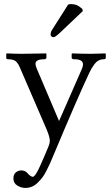

<svg xmlns="http://www.w3.org/2000/svg" viewBox="-20 -693 549 943"><path d="M314.5 -670.4Q320.3 -672.9 329.1 -672.9Q358.4 -672.9 377.9 -654.3Q377.9 -654.3 384.3 -649.4L386.7 -638.7L272 -529.8Q251 -510.3 243.2 -510.3Q237.3 -510.3 232.9 -513.9Q228.5 -517.6 228.5 -522.5Q228.5 -535.2 234.9 -544.9ZM208 -409.7Q208 -406.2 204.6 -404.1Q201.2 -401.9 197.3 -401.9Q154.3 -401.9 154.3 -379.9Q154.3 -371.1 160.2 -356.9L270 -98.6L381.3 -352.5Q387.7 -366.7 387.7 -376.5Q387.7 -401.9 346.2 -401.9H341.8Q338.4 -401.9 335.2 -404.3Q332 -406.7 332 -409.2V-427.7L334 -430.7Q393.1 -428.7 428.2 -428.7L497.1 -430.7L499.5 -428.7V-409.7Q499.5 -401.9 488.8 -401.9Q475.6 -401.9 464.4 -396Q453.1 -390.1 444.1 -378.2Q435.1 -366.2 429.9 -357.2Q424.8 -348.1 418 -334Q362.8 -217.3 240.7 74.2Q231 97.7 224.9 111.1Q218.8 124.5 208 145.8Q197.3 167 187.5 179.4Q177.7 191.9 164.6 204.8Q151.4 217.8 136.2 223.9Q121.1 230 104 230Q84.5 230 65.2 218.5Q45.9 207 45.9 183.1Q45.9 163.1 57.9 153.6Q69.8 144 84.5 144Q103.5 144 115.2 157.7Q130.4 175.3 141.6 175.3Q147 175.3 155.8 162.4Q164.6 149.4 176.5 123Q188.5 96.7 196.3 78.1Q204.1 59.6 217.3 28.3Q224.6 11.7 224.6 -2.9Q224.6 -20.5 208 -59.6L81.5 -352.5Q69.8 -381.8 57.9 -391.8Q45.9 -401.9 20.5 -401.9Q10.7 -401.9 10.7 -409.2V-428.7L13.2 -430.7Q56.6 -428.7 87.4 -428.7L206.1 -430.7L208 -427.7Z"/></svg>

Font: Libertinage
Style: f
Weight: 400
Designer: OSP
Foundry: OSP
Version: Version 1.0; 2008; OFL relea